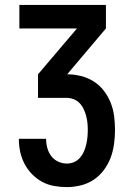

<svg xmlns="http://www.w3.org/2000/svg" viewBox="-20 -755 540 783"><path d="M253 8Q227 8 201 3.5Q175 -1 152 -13.5Q129 -26 110.5 -45Q92 -64 80 -87Q68 -110 62.5 -135.5Q57 -161 57 -187V-189H168V-188Q168 -170 173 -151.5Q178 -133 189 -118.5Q200 -104 217 -96Q234 -88 253 -88Q268 -88 282 -94Q296 -100 306 -111.5Q316 -123 322 -136.5Q328 -150 331.5 -165Q335 -180 336.5 -195Q338 -210 338 -225Q338 -240 336.5 -254.5Q335 -269 331 -283.5Q327 -298 320.5 -311.5Q314 -325 303.5 -335.5Q293 -346 279 -351Q265 -356 250 -356H135V-452L294 -639H59V-735H412V-639L254 -452Q282 -452 310 -445Q338 -438 362 -423Q386 -408 403.5 -385Q421 -362 431.5 -335.5Q442 -309 445.5 -281Q449 -253 449 -225Q449 -196 445 -167Q441 -138 431 -111.5Q421 -85 403.5 -61.5Q386 -38 362 -22Q338 -6 309.5 1Q281 8 253 8Z"/></svg>

Font: Moesevka
Style: Bold
Weight: 700
Monospace: yes
Designer: Belleve Invis
Foundry: Belleve Invis
Version: Version 32.5.0; ttfautohint (v1.8.4)